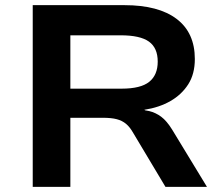

<svg xmlns="http://www.w3.org/2000/svg" viewBox="-20 -725 863 745"><path d="M107 0V-705H463Q595 -705 665.5 -651.5Q736 -598 736 -496Q736 -438 710.5 -398Q685 -358 641.5 -333Q598 -308 540 -299L543 -297L559 -294Q584 -288 605.5 -272Q627 -256 648 -222L783 0H622L497 -209Q484 -232 469 -244.5Q454 -257 433 -262.5Q412 -268 379 -268H253V0ZM253 -381H452Q526 -381 559 -407.5Q592 -434 592 -486Q592 -539 558 -563.5Q524 -588 448 -588H253Z"/></svg>

Font: Nunito Sans 7pt SemiExpanded
Style: Bold
Weight: 700
Width: 6
Designer: Vernon Adams
Foundry: Vernon Adams
Version: Version 3.101;gftools[0.9.27]